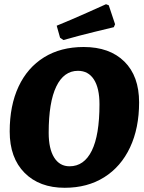

<svg xmlns="http://www.w3.org/2000/svg" viewBox="-20 -879 682 911"><path d="M26 -255Q26 -378 68 -468Q110 -558 189 -607Q268 -656 377 -656Q500 -656 570 -587Q640 -518 640 -393Q640 -271 597 -179.5Q554 -88 474.5 -38Q395 12 287 12Q167 12 96.5 -59Q26 -130 26 -255ZM452 -384Q452 -461 425.5 -502Q399 -543 350 -543Q283 -543 247 -468.5Q211 -394 211 -249Q211 -173 237 -131.5Q263 -90 310 -90Q379 -90 415.5 -164Q452 -238 452 -384ZM281 -689 265 -700 249 -757Q320 -786 391.5 -818Q463 -850 483 -859L496 -854L526 -764L520 -750Q499 -745 427 -727.5Q355 -710 281 -689Z"/></svg>

Font: Alegreya SC ExtraBold
Style: Italic
Weight: 800
Italic angle: -7°
Designer: Juan Pablo del Peral
Foundry: Huerta Tipografica
Version: Version 2.007; ttfautohint (v1.6)